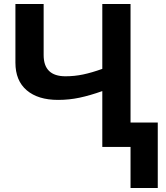

<svg xmlns="http://www.w3.org/2000/svg" viewBox="-20 -734 827 959"><path d="M632 -714H491V-390Q438 -371 395 -362Q352 -353 307 -353Q198 -353 198 -459V-714H57V-421Q57 -331 113.5 -283Q170 -235 270 -235Q325 -235 377 -246Q429 -257 491 -279V0H632V205H768V-122H632Z"/></svg>

Font: Noto Sans UI
Style: Bold
Weight: 700
Designer: Monotype Design Team
Foundry: Monotype Imaging Inc.
Version: Version 1.901